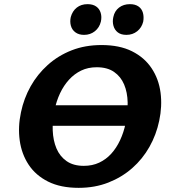

<svg xmlns="http://www.w3.org/2000/svg" viewBox="-20 -890 818 925"><path d="M359 15Q272 15 212 -15Q152 -45 118 -96.5Q84 -148 75 -213.5Q66 -279 81 -349Q95 -416 127.5 -474Q160 -532 210 -577Q260 -622 325 -647.5Q390 -673 469 -673Q556 -673 616 -643Q676 -613 710.5 -561Q745 -509 753.5 -443.5Q762 -378 747 -308Q733 -241 700 -182.5Q667 -124 617 -80Q567 -36 502 -10.5Q437 15 359 15ZM384 -91Q425 -91 458 -106.5Q491 -122 516 -149.5Q541 -177 558.5 -214.5Q576 -252 585 -295Q596 -348 595 -396.5Q594 -445 578 -483Q562 -521 529.5 -543.5Q497 -566 446 -566Q404 -566 371 -550Q338 -534 312.5 -506Q287 -478 269.5 -441Q252 -404 243 -361Q232 -310 234 -261.5Q236 -213 252 -175Q268 -137 300.5 -114Q333 -91 384 -91ZM125 -284 150 -383H717L692 -284ZM385 -722Q360 -722 343.5 -734Q327 -746 321.5 -766Q316 -786 321 -808Q329 -837 350 -853.5Q371 -870 402 -870Q427 -870 443 -859Q459 -848 465 -828.5Q471 -809 466 -786Q459 -757 437 -739.5Q415 -722 385 -722ZM589 -722Q563 -722 547.5 -734Q532 -746 526.5 -766Q521 -786 526 -808Q532 -837 553.5 -853.5Q575 -870 606 -870Q631 -870 647 -859Q663 -848 668.5 -828.5Q674 -809 670 -786Q663 -757 641 -739.5Q619 -722 589 -722Z"/></svg>

Font: Ysabeau Office ExtraBold
Style: Italic
Weight: 800
Italic angle: -12°
Designer: Christian Thalmann (Catharsis Fonts)
Version: Version 2.001;gftools[0.9.30]; featfreeze: tnum,lnum,ss02